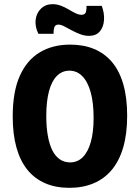

<svg xmlns="http://www.w3.org/2000/svg" viewBox="-20 -887 671 921"><path d="M313 14Q247 14 196.5 -8Q146 -30 111.5 -72.5Q77 -115 59 -179Q41 -243 41 -328Q41 -447 75 -523Q109 -599 171 -636Q233 -673 316 -673Q381 -673 431.5 -652Q482 -631 517.5 -589Q553 -547 571.5 -482.5Q590 -418 590 -332Q590 -245 571 -180Q552 -115 516 -72Q480 -29 428.5 -7.5Q377 14 313 14ZM316 -108Q352 -108 377 -133Q402 -158 415.5 -205.5Q429 -253 429 -322Q429 -394 415 -444.5Q401 -495 375 -521.5Q349 -548 313 -548Q278 -548 253 -523Q228 -498 215 -449.5Q202 -401 202 -330Q202 -277 209.5 -235.5Q217 -194 231 -166Q245 -138 266.5 -123Q288 -108 316 -108ZM407 -715Q386 -715 364.5 -723Q343 -731 324 -741.5Q305 -752 288.5 -760.5Q272 -769 260 -769Q244 -769 240 -754Q236 -739 237 -725H164Q147 -760 151 -792.5Q155 -825 177 -846Q199 -867 232 -867Q253 -867 272.5 -859.5Q292 -852 309.5 -841.5Q327 -831 342.5 -823.5Q358 -816 371 -816Q389 -816 392.5 -831Q396 -846 395 -859H468Q481 -825 479 -791.5Q477 -758 459 -736.5Q441 -715 407 -715Z"/></svg>

Font: Bricolage Grotesque SemiCondensed ExtraBold
Style: Regular
Weight: 800
Width: 4
Designer: Mathieu Triay
Foundry: Atelier Triay
Version: Version 1.001;gftools[0.9.33.dev8+g029e19f]